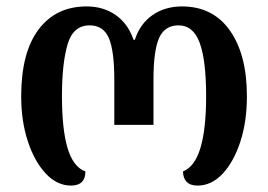

<svg xmlns="http://www.w3.org/2000/svg" viewBox="-20 -569 835 598"><path d="M201 9Q158 9 123 -28Q88 -65 67 -128Q46 -191 46 -269Q46 -405 100 -477Q154 -549 250 -549Q302 -549 340.5 -522Q379 -495 396 -445H400Q416 -495 455 -522Q494 -549 547 -549Q643 -549 696 -474Q749 -399 749 -269Q749 -190 728.5 -127.5Q708 -65 673.5 -28Q639 9 595 9Q572 9 561 -3Q550 -15 550 -35Q587 -50 604.5 -109Q622 -168 622 -269Q622 -381 602 -435.5Q582 -490 536 -490Q493 -490 475.5 -450.5Q458 -411 458 -321V-180H336V-321Q336 -411 319 -450.5Q302 -490 259 -490Q208 -490 190.5 -431Q173 -372 173 -269Q173 -166 190.5 -107.5Q208 -49 246 -35Q246 9 201 9Z"/></svg>

Font: Noto Serif Georgian SemiCondensed SemiBold
Style: Regular
Weight: 600
Width: 4
Designer: Monotype Design Team, Akaki Razmadze
Foundry: Google LLC
Version: Version 2.003; ttfautohint (v1.8.4.7-5d5b)